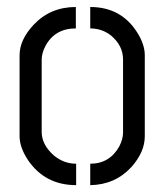

<svg xmlns="http://www.w3.org/2000/svg" viewBox="-20 -539 479 560"><path d="M37.1 -141.6V-377.9Q37.1 -422.9 78.1 -466.8Q127 -518.6 201.2 -518.6V-456.1Q139.6 -456.1 112.3 -404.3Q101.6 -383.8 101.6 -365.2V-154.3Q101.6 -117.2 136.7 -85.9Q166 -61.5 202.1 -61.5V1Q111.3 1 61.5 -72.3Q37.1 -109.4 37.1 -141.6ZM243.2 1V-61.5Q299.8 -61.5 328.1 -112.3Q338.9 -133.8 338.9 -152.3V-365.2Q338.9 -406.2 303.7 -435.5Q277.3 -456.1 243.2 -456.1V-518.6Q332 -518.6 378.9 -446.3Q402.3 -410.2 402.3 -377.9V-141.6Q402.3 -95.7 363.3 -51.8Q315.4 0 243.2 1Z"/></svg>

Font: Post No Bills Colombo Medium
Style: Regular
Weight: 500
Designer: Kosala Senevirathne, Siva Puranthara, Lasantha Premarathna, Tharique Azeez
Foundry: Mooniak
Version: Version 1.220 ; ttfautohint (v1.6)